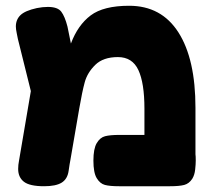

<svg xmlns="http://www.w3.org/2000/svg" viewBox="-20 -646 739 666"><path d="M647 -26Q636 -9 619 -4.5Q602 0 570 0H393Q361 0 344 -4.5Q327 -9 315.5 -28Q304 -47 304 -89Q304 -130 315.5 -149.5Q327 -169 344.5 -173.5Q362 -178 394 -178H481V-269Q481 -358 460 -403Q439 -448 389 -448Q338 -448 310.5 -421Q283 -394 274 -361Q265 -328 255 -270L224 -90Q222 -81 218 -53Q214 -25 194 -12.5Q174 0 133 0Q83 0 63 -15.5Q43 -31 43 -60Q43 -74 46 -89L87 -330L42 -511Q41 -517 38 -531Q35 -545 35 -554Q35 -578 51 -593.5Q67 -609 108 -618Q128 -622 146 -622Q180 -622 192.5 -605.5Q205 -589 214 -554L226 -495Q250 -559 294.5 -592.5Q339 -626 428 -626Q540 -626 599 -533.5Q658 -441 658 -272V-111Q659 -105 659 -89Q659 -76 657 -58Q655 -39 647 -26Z"/></svg>

Font: Fredoka One
Style: Regular
Weight: 400
Designer: Milena B. Brandão, Ben Nathan
Version: Version 2.000; ttfautohint (v1.5.33-1714) -l 8 -r 50 -G 200 